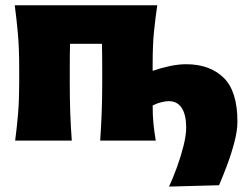

<svg xmlns="http://www.w3.org/2000/svg" viewBox="-20 -520 912 710"><path d="M605 170Q620 138 634.5 98Q649 58 658.8 18.8Q668.5 -20.5 668.5 -48.5Q668.5 -95 652.2 -120.5Q636 -146 603.5 -146Q593 -146 576.5 -142Q560 -138 544.5 -130Q544.5 -92 547.5 -62.5Q550.5 -33 556 0H350.5Q354 -52.5 356 -102.2Q358 -152 358 -214.5V-264.5Q358 -319 357 -358H239Q238 -319 238 -264.5V-214.5Q238 -152 239.8 -102.2Q241.5 -52.5 245.5 0H36Q43 -52.5 47 -102.2Q51 -152 51 -214.5V-264.5Q51 -343 46.2 -395.5Q41.5 -448 34.5 -500.5H561.5Q554.5 -452 549.5 -403.5Q544.5 -355 544.5 -283V-258Q576 -269 608.5 -275.8Q641 -282.5 668 -282.5Q755.5 -282.5 806.8 -232.8Q858 -183 858 -70Q858 -36.5 846.5 7Q835 50.5 819 92.8Q803 135 790 165Z"/></svg>

Font: Commissioner Flair ExtraBold
Style: Regular
Weight: 800
Designer: Kostas Bartsokas
Foundry: Kostas Bartsokas
Version: Version 1.000; ttfautohint (v1.8.3)